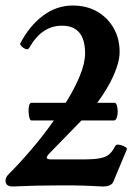

<svg xmlns="http://www.w3.org/2000/svg" viewBox="-21 -671 507 695"><path d="M422 -144Q441 -137 438 -130L390 -15Q383 4 351 4Q318 2 285 1Q252 0 202 0Q155 0 112 1Q69 2 25 4Q-1 4 -1 -17Q-1 -29 9 -39Q50 -80 93.5 -131Q137 -182 174 -235H93Q88 -235 85.5 -244.5Q83 -254 82.5 -267Q82 -280 84.5 -289.5Q87 -299 93 -299H217Q249 -350 268 -396.5Q287 -443 287 -478Q287 -578 203 -578Q130 -578 85 -498Q79 -487 62 -499Q49 -509 53 -515Q86 -578 135 -614.5Q184 -651 242 -651Q293 -651 331 -629Q369 -607 390.5 -569Q412 -531 412 -483Q412 -447 390.5 -398.5Q369 -350 331 -299H393Q399 -299 402 -289.5Q405 -280 405 -267Q405 -254 401.5 -244.5Q398 -235 391 -235H274L160 -118Q148 -106 148 -100Q148 -94 165 -94H281Q321 -94 342.5 -98.5Q364 -103 375 -113Q386 -123 396 -142Q401 -152 422 -144Z"/></svg>

Font: Junicode
Style: Bold
Weight: 700
Designer: Peter S. Baker
Version: Version 2.100; ttfautohint (v1.8.4)